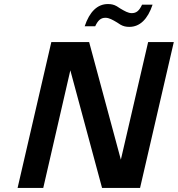

<svg xmlns="http://www.w3.org/2000/svg" viewBox="-20 -930 880 950"><path d="M558 -899C544 -907 531 -910 514 -910C462 -910 423 -872 399 -800H451C465 -830 479 -842 502 -842C520 -842 537 -832 559 -819L576 -808C590 -800 603 -797 620 -797C672 -797 711 -835 735 -907H683C669 -877 655 -865 632 -865C614 -865 597 -875 575 -888ZM673 0 840 -722H713L578 -140L421 -722H234L67 0H194L328 -582L485 0Z"/></svg>

Font: Perun SemiBold Italic
Style: Regular
Weight: 400
Italic angle: -12°
Foundry: Copyright (c) Stefan Peev, Context Ltd, 2016
Version: Version 1.026